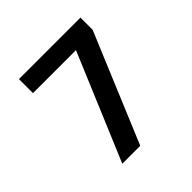

<svg xmlns="http://www.w3.org/2000/svg" viewBox="-184 -875 1034 1034"><g transform="rotate(-45 333.0 -358.0)"><path d="M175.3 0 442.4 -635.3 456.1 -608.9H104V-715.8H572.3V-623L312 0Z"/></g></svg>

Font: Monda SemiBold
Style: Regular
Weight: 600
Designer: Vernon Adams
Foundry: Vernon Adams
Version: Version 2.200